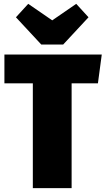

<svg xmlns="http://www.w3.org/2000/svg" viewBox="-20 -980 550 1000"><path d="M510 -696 490 -546H353V0H151V-546H3V-696ZM377 -960 441 -890 309 -748H195L63 -890L127 -960L252 -874Z"/></svg>

Font: Fira Sans Condensed Black
Style: Regular
Weight: 900
Width: 3
Designer: Carrois Corporate & Edenspiekermann AG
Foundry: Carrois Corporate GbR & Edenspiekermann AG
Version: Version 4.203